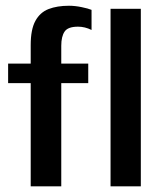

<svg xmlns="http://www.w3.org/2000/svg" viewBox="-20 -661 577 681"><path d="M304.7 -554.7Q281.2 -566.4 256.8 -566.4Q220.7 -566.4 209 -548.8Q197.3 -531.2 197.3 -499V-435.5H293V-366.2H197.3V0H88.9V-366.2H8.8V-435.5H88.9V-501Q88.9 -556.6 105.5 -586.9Q122.1 -617.2 152.3 -628.9Q182.6 -640.6 224.6 -640.6Q246.1 -640.6 269.5 -635.7Q293 -630.9 304.7 -626ZM372.1 0V-629.9H479.5V0Z"/></svg>

Font: Namkio Khamti
Style: Bold
Weight: 700
Designer: Debbi Hosken
Foundry: SIL International
Version: Version 3.917